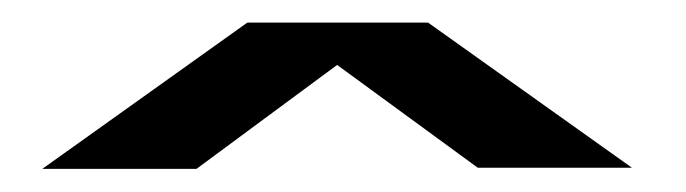

<svg xmlns="http://www.w3.org/2000/svg" viewBox="-20 -743 607 170"><path d="M17.5 -593.5 199 -723H359L539.5 -594.5H403L278.5 -685.5L154 -593.5Z"/></svg>

Font: Anybody UltraExpanded Regular
Style: Bold
Weight: 700
Width: 9
Designer: Tyler Finck
Foundry: Etcetera Type Company
Version: Version 1.010; ttfautohint (v1.8.3) -l 8 -r 50 -G 200 -x 14 